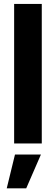

<svg xmlns="http://www.w3.org/2000/svg" viewBox="-20 -748 291 1001"><path d="M197.8 -727.5V0H53.7V-727.5ZM15.1 233.9 58.1 57.6H193.4L116.7 233.9Z"/></svg>

Font: Inter 28pt
Style: Bold
Weight: 700
Designer: Rasmus Andersson
Foundry: rsms
Version: Version 4.001;git-66647c0bb